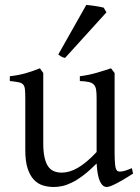

<svg xmlns="http://www.w3.org/2000/svg" viewBox="-20 -747 570 782"><path d="M522 -40Q503.9 -28.3 487.3 -18.3Q470.7 -8.3 456.5 -1Q442.4 6.3 431.6 10.5Q420.9 14.6 415 14.6Q397.9 14.6 387.2 -8.1Q376.5 -30.8 373.5 -81.1Q343.3 -50.8 318.1 -32Q293 -13.2 271.7 -2.9Q250.5 7.3 232.7 11Q214.8 14.6 199.2 14.6Q176.3 14.6 155.3 8.3Q134.3 2 118.2 -14.9Q102.1 -31.7 92.5 -61Q83 -90.3 83 -136.2V-347.2Q83 -370.6 81.5 -383.5Q80.1 -396.5 74 -403.1Q67.9 -409.7 55.2 -412.1Q42.5 -414.6 20 -417V-436.5Q37.6 -438.5 53 -441.4Q68.4 -444.3 82.8 -448.2Q97.2 -452.1 111.8 -457.3Q126.5 -462.4 142.6 -468.8L156.2 -449.7V-163.1Q156.2 -128.9 161.4 -106Q166.5 -83 176 -69.3Q185.5 -55.7 199.5 -49.8Q213.4 -43.9 231 -43.9Q246.6 -43.9 262.9 -48.6Q279.3 -53.2 296.6 -63.2Q314 -73.2 333 -89.1Q352.1 -105 373.5 -127.9V-347.2Q373.5 -369.1 371.3 -382.3Q369.1 -395.5 361.8 -402.8Q354.5 -410.2 341.1 -413.1Q327.6 -416 305.2 -417V-436.5Q340.3 -440.9 372.6 -450.2Q404.8 -459.5 432.1 -468.8L446.8 -449.7V-124Q446.8 -93.8 449 -74.7Q451.2 -55.7 458 -50.8Q463.9 -46.9 478 -49.1Q492.2 -51.3 517.1 -62ZM245.1 -511.2Q236.3 -512.7 229.5 -516.6Q222.7 -520.5 217.3 -524.9L331.5 -727.1Q337.4 -726.6 346.9 -725.3Q356.4 -724.1 366.9 -722.7Q377.4 -721.2 387.2 -719.2Q397 -717.3 402.3 -715.8L413.6 -696.8Z"/></svg>

Font: Gentium Unicode
Style: Regular
Weight: 400
Version: Version 1.009